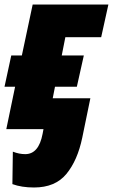

<svg xmlns="http://www.w3.org/2000/svg" viewBox="-31 -573 501 852"><path d="M334 38 370 -137H203L213 -188H310L341 -327H243L259 -408H418L450 -553H114L66 -327H19L-11 -188H36L-3 0H162L158 21Q141 111 81 111Q54 111 26 100L24 244Q65 259 120 259Q214 259 263.5 199Q313 139 334 38Z"/></svg>

Font: Noto Sans Display SemiCondensed Black
Style: Italic
Weight: 900
Width: 4
Designer: Monotype Design team
Foundry: Monotype Imaging Inc.
Version: 1.000